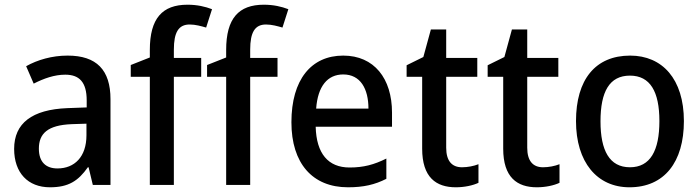

<svg xmlns="http://www.w3.org/2000/svg" viewBox="-20 -785 2971 815"><path d="M267 -549C201 -549 139 -531 91 -504L123 -430C166 -452 211 -468 257 -468C316 -468 348 -437 348 -359V-329L266 -326C116 -320 40 -262 40 -153C40 -51 99 10 192 10C271 10 312 -17 353 -75H356L374 0H449V-364C449 -488 390 -549 267 -549ZM285 -258 347 -260V-211C347 -119 296 -70 224 -70C176 -70 145 -96 145 -154C145 -218 182 -254 285 -258Z M834 -459V-539H718V-574C718 -648 738 -681 785 -681C810 -681 834 -674 855 -668L880 -746C851 -757 817 -765 776 -765C669 -765 616 -707 616 -573V-541L535 -509V-459H616V0H718V-459Z M1158 -459V-539H1042V-574C1042 -648 1062 -681 1109 -681C1134 -681 1158 -674 1179 -668L1204 -746C1175 -757 1141 -765 1100 -765C993 -765 940 -707 940 -573V-541L859 -509V-459H940V0H1042V-459Z M1437 -549C1301 -549 1217 -447 1217 -266C1217 -92 1306 10 1457 10C1523 10 1571 -1 1620 -26V-112C1568 -86 1523 -74 1464 -74C1373 -74 1323 -133 1320 -247H1644V-307C1644 -452 1568 -549 1437 -549ZM1437 -469C1510 -469 1544 -408 1544 -324H1322C1329 -419 1370 -469 1437 -469Z M1941 -75C1898 -75 1874 -102 1874 -158V-459H2006V-539H1874V-660H1809L1777 -543L1706 -508V-459H1772V-154C1772 -32 1831 10 1915 10C1952 10 1988 2 2011 -9V-88C1991 -80 1965 -75 1941 -75Z M2285 -75C2242 -75 2218 -102 2218 -158V-459H2350V-539H2218V-660H2153L2121 -543L2050 -508V-459H2116V-154C2116 -32 2175 10 2259 10C2296 10 2332 2 2355 -9V-88C2335 -80 2309 -75 2285 -75Z M2883 -271C2883 -450 2791 -549 2655 -549C2507 -549 2425 -447 2425 -271C2425 -97 2514 10 2652 10C2800 10 2883 -97 2883 -271ZM2529 -270C2529 -396 2567 -464 2654 -464C2740 -464 2779 -396 2779 -271C2779 -145 2740 -75 2654 -75C2567 -75 2529 -146 2529 -270Z"/></svg>

Font: Noto Sans Arabic SemCond Med
Style: Regular
Weight: 500
Width: 4
Designer: Monotype Design Team, Nadine Chahine, Nizar Qandah and Khaled Hosny
Foundry: Monotype Imaging Inc.
Version: Version 2.012